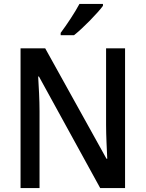

<svg xmlns="http://www.w3.org/2000/svg" viewBox="-20 -961 744 981"><path d="M506 -931V-941H386C362 -896 322 -836 290 -793V-781H358C404 -817 478 -893 506 -931ZM619 0V-714H522V-322C522 -269 526 -194 528 -150H524L211 -714H85V0H182V-393C182 -452 178 -518 175 -570H179L492 0Z"/></svg>

Font: Noto Sans Thai Looped SemiCondensed Medium
Style: Regular
Weight: 500
Width: 4
Designer: Sasikarn Vongin, Ben Mitchell
Foundry: The Fontpad Ltd
Version: Version 1.001